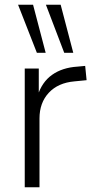

<svg xmlns="http://www.w3.org/2000/svg" viewBox="-20 -787 398 807"><path d="M84 0V-499H143V-384H138Q156 -442 199 -472.5Q242 -503 306 -507L338 -510L344 -450L293 -445Q224 -439 185 -397Q146 -355 146 -289V0ZM250 -565 173 -767H235L288 -565ZM135 -565 56 -767H119L172 -565Z"/></svg>

Font: Nunitoga
Style: Light
Weight: 300
Designer: Vernon Adams
Foundry: Vernon Adams
Version: Version 1.0